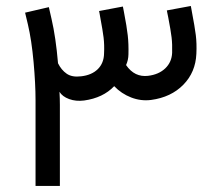

<svg xmlns="http://www.w3.org/2000/svg" viewBox="-20 -612 728 632"><path d="M626.4 -435.1Q628 -468.9 624.5 -496.7Q621 -524.4 611.5 -573.9Q611.1 -578.7 610 -582.5Q608.9 -588.3 608.1 -592.3L529.2 -577.7Q530.1 -573.1 531.2 -567.3Q532.5 -561.4 533.7 -555.2Q542.1 -511.6 544.8 -488.9Q547.5 -466.2 546.6 -438.1Q545.3 -407.5 524.1 -387.1Q502.8 -366.7 467.4 -362.4Q445.5 -359.8 427.4 -368.4Q409.2 -377.1 395 -397.8Q402.6 -414.6 402.8 -433.3Q403.7 -467.8 400.5 -495.8Q397.4 -523.8 387.9 -573Q386 -582.7 384.5 -590.5L306.1 -575.7Q306.9 -573 307.4 -569.6Q308.9 -561.5 310.3 -553.1Q318.1 -511.9 321 -488.2Q323.9 -464.5 322.5 -436.1Q322 -404.4 302 -384.5Q281.9 -364.7 246.9 -360.8Q217.2 -357.1 199.5 -369.4Q181.8 -381.7 171 -403.7Q163.7 -489.1 149.7 -549.4L140.8 -588.5L62.6 -570.3L71.9 -531.3Q84 -479.7 90.5 -408.1Q97 -336.6 97 -281.3V0H177.1V-267.3Q177.1 -286.7 175.8 -309.8Q185.3 -294.1 207.6 -285.9Q230 -277.7 257 -281.2Q319.2 -289.8 355.9 -328.4Q379.4 -303.7 411.6 -291.2Q443.8 -278.7 477.3 -283Q543.2 -291.9 583.5 -333.1Q623.8 -374.2 626.4 -435.1Z"/></svg>

Font: Arad-VF Thin Dots1
Style: Regular
Weight: 100
Designer: Mohammad Darvishi
Version: Version 1.000;August 30, 2024;FontCreator 15.0.0.2992 64-bit